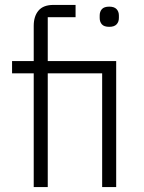

<svg xmlns="http://www.w3.org/2000/svg" viewBox="-20 -760 586 780"><path d="M117 -462H29V-512H117V-655Q117 -694 136.5 -717Q156 -740 197 -740H287V-690H174V-512H452V0H395V-462H174V0H117ZM424 -651Q403 -651 394 -661Q385 -671 385 -687V-697Q385 -713 394 -723Q403 -733 424 -733Q444 -733 453.5 -723Q463 -713 463 -697V-687Q463 -671 453.5 -661Q444 -651 424 -651Z"/></svg>

Font: IBM Plex Sans KR Light
Style: Regular
Weight: 300
Designer: Mike Abbink; Paul van der Laan; Pieter van Rosmalen; Wujin Sim; Chorong Kim; Dohee Lee;
Foundry: Sandoll Inc.
Version: Version 1.001